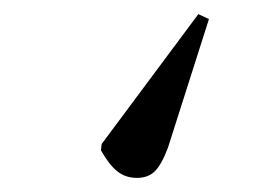

<svg xmlns="http://www.w3.org/2000/svg" viewBox="-20 -72 380 272"><path d="M261 -52 276 -45 218 137Q209 161 199.5 170.5Q190 180 174 180Q158 180 146.5 171Q135 162 123 141L124 132Z"/></svg>

Font: Literata 60pt
Style: Regular
Weight: 400
Designer: Latin by Veronika Burian and Jose Scaglione. Greek by Irene Vlachou. Cyrillic by Vera Evstafieva.
Foundry: TypeTogether
Version: Version 3.002